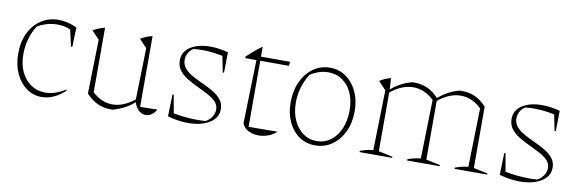

<svg xmlns="http://www.w3.org/2000/svg" viewBox="-44 -864 3591 1194"><g transform="rotate(10 1751.5 -267.0)"><path d="M238 6Q184 6 141 -25.5Q98 -57 73.5 -111.5Q49 -166 49 -236Q49 -312 77 -368Q105 -424 153 -454.5Q201 -485 260 -485Q290 -485 319.5 -478Q349 -471 377 -457L373 -334H365L341 -439Q303 -455 259 -455Q192 -455 133 -420Q108 -382 94.5 -334.5Q81 -287 81 -238Q81 -172 104 -124.5Q127 -77 166.5 -51Q206 -25 255 -25Q285 -25 317 -35Q349 -45 382 -66L385 -59Q314 6 238 6Z M519 -65 527 -406 479 -457Q514 -478 553 -487V-79Q613 -25 680 -25Q749 -25 819 -81L827 -406L779 -457Q814 -478 853 -487V-40L962 -42Q949 -19 931.5 -7.5Q914 4 896 4Q872 4 851.5 -13.5Q831 -31 822 -64Q791 -37 757.5 -20Q724 -3 687 7H673Q630 7 592 -10.5Q554 -28 519 -65Z M1034 -12 1038 -151H1046L1066 -37Q1106 -29 1145 -25.5Q1184 -22 1221 -22Q1246 -22 1269 -24Q1291 -35 1306.5 -57.5Q1322 -80 1322 -105Q1322 -134 1302 -154.5Q1282 -175 1250.5 -191.5Q1219 -208 1184 -224.5Q1149 -241 1117.5 -260Q1086 -279 1066 -305Q1046 -331 1046 -368Q1046 -423 1094.5 -454Q1143 -485 1219 -485Q1245 -485 1273.5 -481Q1302 -477 1332 -469L1330 -340H1322L1302 -441Q1235 -455 1176 -455Q1162 -455 1147.5 -454.5Q1133 -454 1118 -452Q1098 -441 1086.5 -420Q1075 -399 1075 -376Q1075 -345 1095 -322.5Q1115 -300 1146 -283Q1177 -266 1212.5 -250Q1248 -234 1279 -215.5Q1310 -197 1330 -172.5Q1350 -148 1350 -112Q1350 -57 1297.5 -25Q1245 7 1164 7Q1134 7 1101.5 2.5Q1069 -2 1034 -12Z M1539 -541V-478H1723L1720 -452H1539V-35L1721 -36Q1698 -14 1668 -3.5Q1638 7 1608 7Q1572 7 1543 -8Q1514 -23 1504 -52L1515 -452H1444V-462Q1467 -483 1489.5 -502.5Q1512 -522 1539 -541Z M1965 7Q1908 7 1864 -23.5Q1820 -54 1795 -107.5Q1770 -161 1770 -230Q1770 -304 1796.5 -361.5Q1823 -419 1869.5 -452Q1916 -485 1975 -485Q2033 -485 2077 -453.5Q2121 -422 2146.5 -368Q2172 -314 2172 -244Q2172 -171 2145 -114.5Q2118 -58 2071.5 -25.5Q2025 7 1965 7ZM1969 -21Q2019 -21 2057.5 -49Q2096 -77 2118 -127.5Q2140 -178 2140 -243Q2140 -307 2118.5 -354.5Q2097 -402 2058.5 -428.5Q2020 -455 1969 -455Q1910 -455 1855 -418Q1802 -331 1802 -236Q1802 -173 1824 -124.5Q1846 -76 1883.5 -48.5Q1921 -21 1969 -21Z M2246 0V-8Q2262 -14 2281 -19Q2300 -24 2328 -27L2337 -406L2289 -457Q2321 -478 2359 -487L2363 -416Q2393 -442 2426 -459Q2459 -476 2495 -485H2509Q2597 -485 2661 -415Q2692 -441 2725 -458.5Q2758 -476 2795 -485H2809Q2853 -485 2891 -468Q2929 -451 2963 -413V-26L3052 -7V0H2846V-8Q2862 -14 2881 -19Q2900 -24 2928 -27L2937 -398Q2877 -455 2806 -455Q2735 -455 2663 -397V-26L2752 -7V0H2546V-8Q2562 -14 2581 -19Q2600 -24 2628 -27L2637 -398Q2577 -455 2506 -455Q2435 -455 2363 -397V-26L2452 -7V0Z M3129 -12 3133 -151H3141L3161 -37Q3201 -29 3240 -25.5Q3279 -22 3316 -22Q3341 -22 3364 -24Q3386 -35 3401.5 -57.5Q3417 -80 3417 -105Q3417 -134 3397 -154.5Q3377 -175 3345.5 -191.5Q3314 -208 3279 -224.5Q3244 -241 3212.5 -260Q3181 -279 3161 -305Q3141 -331 3141 -368Q3141 -423 3189.5 -454Q3238 -485 3314 -485Q3340 -485 3368.5 -481Q3397 -477 3427 -469L3425 -340H3417L3397 -441Q3330 -455 3271 -455Q3257 -455 3242.5 -454.5Q3228 -454 3213 -452Q3193 -441 3181.5 -420Q3170 -399 3170 -376Q3170 -345 3190 -322.5Q3210 -300 3241 -283Q3272 -266 3307.5 -250Q3343 -234 3374 -215.5Q3405 -197 3425 -172.5Q3445 -148 3445 -112Q3445 -57 3392.5 -25Q3340 7 3259 7Q3229 7 3196.5 2.5Q3164 -2 3129 -12Z"/></g></svg>

Font: Piazzolla Thin
Style: Regular
Weight: 100
Designer: Juan Pablo del Peral
Foundry: Huerta Tipografica
Version: Version 1.330